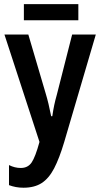

<svg xmlns="http://www.w3.org/2000/svg" viewBox="-20 -877 473 907"><path d="M432.6 -713.9 283.2 -205.6Q260.3 -128.9 235.6 -81.5Q210.9 -34.2 176.8 -12.2Q142.6 9.8 90.8 9.8Q71.8 9.8 54.9 6.6Q38.1 3.4 22.5 -2.4V-97.2Q49.8 -83.5 78.1 -83.5Q111.8 -83.5 129.4 -109.4Q147 -135.3 166.5 -206.5L1 -713.9H113.8L195.8 -435.5Q209.5 -390.6 221.7 -328.1H227.1Q231.4 -357.9 236.3 -380.9Q241.2 -403.8 248.5 -429.7L320.8 -713.9ZM350.1 -857.4V-781.2H92.8V-857.4Z"/></svg>

Font: Open Sans Condensed SemiBold
Style: Regular
Weight: 600
Width: 3
Designer: Monotype Design Team
Foundry: Monotype Imaging Inc.
Version: Version 3.000; ttfautohint (v1.8.4)